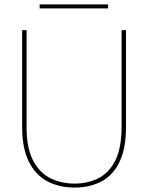

<svg xmlns="http://www.w3.org/2000/svg" viewBox="-20 -840 669 867"><path d="M80 -267V-704H100V-267Q100 -173 128.5 -117Q157 -61 206 -36Q255 -11 317 -11Q378 -11 426 -36Q474 -61 501.5 -117Q529 -173 529 -267V-704H549V-267Q549 -170 520 -109.5Q491 -49 438.5 -21Q386 7 317 7Q248 7 194.5 -21Q141 -49 110.5 -109.5Q80 -170 80 -267ZM159 -802V-820H468V-802Z"/></svg>

Font: Poppins Variable
Style: Regular
Weight: 100
Designer: Jonny Pinhorn
Foundry: Indian Type Foundry
Version: Version 6.000